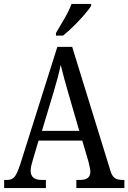

<svg xmlns="http://www.w3.org/2000/svg" viewBox="-20 -951 649 971"><path d="M1 0V-41H16Q40 -41 53 -56Q66 -71 82 -119L270 -714H345L538 -89Q546 -61 560 -51Q574 -41 600 -41H609V0H366V-41H386Q437 -41 437 -83Q437 -92 433.5 -106.5Q430 -121 427 -135L396 -240H175L146 -142Q142 -130 138.5 -114.5Q135 -99 135 -88Q135 -41 190 -41H212V0ZM192 -289H381L327 -475Q314 -520 304 -556.5Q294 -593 287 -623Q281 -593 272 -559Q263 -525 251 -485ZM263 -784Q284 -819 306.5 -858Q329 -897 342 -931H441V-921Q430 -904 406 -876Q382 -848 353 -819.5Q324 -791 299 -771H263Z"/></svg>

Font: Noto Serif Armenian Condensed
Style: Regular
Weight: 400
Width: 3
Designer: Monotype Design Team
Foundry: Monotype Imaging Inc.
Version: Version 2.008; ttfautohint (v1.8.4.7-5d5b)